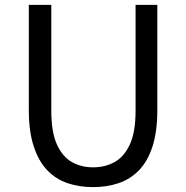

<svg xmlns="http://www.w3.org/2000/svg" viewBox="-20 -753 761 786"><path d="M361 13Q305 13 257 -3Q209 -19 173.5 -56Q138 -93 118 -154Q98 -215 98 -302V-733H190V-300Q190 -212 213 -161.5Q236 -111 274.5 -89.5Q313 -68 361 -68Q410 -68 449 -89.5Q488 -111 511.5 -161.5Q535 -212 535 -300V-733H624V-302Q624 -215 604.5 -154Q585 -93 549 -56Q513 -19 465 -3Q417 13 361 13Z"/></svg>

Font: Noto Sans JP Thin
Style: Regular
Weight: 400
Version: Version 2.004-H2;hotconv 1.0.118;makeotfexe 2.5.65603